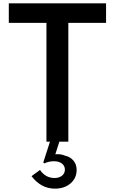

<svg xmlns="http://www.w3.org/2000/svg" viewBox="-20 -845 684 1145"><path d="M257 0V-708.5H32.5V-825H612.5V-708.5H387.5V0ZM307.5 280Q265.5 280 230.2 260.8Q195 241.5 168 205.5L218.5 168.5Q251.5 216.5 305.5 216.5Q333 216.5 350 202.5Q367 188.5 367 166.5Q367 144 349 130.2Q331 116.5 301.5 116.5Q286.5 116.5 270.2 120.2Q254 124 245 129.5L238 124L278 0H334L310 75Q327 73.5 341.5 75.8Q356 78 368.5 83.5Q399.5 90.5 418.2 113Q437 135.5 437 168.5Q437 217 400.8 248.5Q364.5 280 307.5 280Z"/></svg>

Font: Spartan Thin SemiBold
Style: Regular
Weight: 600
Version: Version 1.004